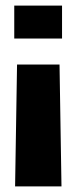

<svg xmlns="http://www.w3.org/2000/svg" viewBox="-20 -515 273 687"><path d="M31 -495H202V-377H31ZM41 -284H193L200 152H34Z"/></svg>

Font: Pridi SemiBold
Style: Regular
Weight: 600
Designer: Katatrad Team
Foundry: CadsonDemak
Version: Version 1.001